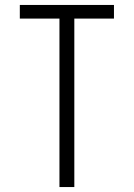

<svg xmlns="http://www.w3.org/2000/svg" viewBox="-20 -755 540 775"><path d="M220 0V-680H60V-735H440V-680H280V0Z"/></svg>

Font: Iosevka Light
Style: Regular
Weight: 300
Monospace: yes
Designer: Belleve Invis
Foundry: Belleve Invis
Version: Version 32.5.0; ttfautohint (v1.8.4)